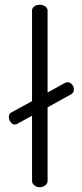

<svg xmlns="http://www.w3.org/2000/svg" viewBox="-20 -783 344 803"><path d="M179 -739V-396L253 -437Q257 -439 263 -439Q273 -439 281 -430Q289 -421 289 -410Q289 -395 278 -389L179 -334V-26Q179 -16 169.5 -8Q160 0 146 0Q133 0 123.5 -8Q114 -16 114 -26V-299L52 -265Q47 -262 42 -262Q32 -262 24.5 -272Q17 -282 17 -294Q17 -308 28 -313L114 -360V-739Q114 -749 123 -756Q132 -763 146 -763Q160 -763 169.5 -756Q179 -749 179 -739Z"/></svg>

Font: Dosis
Style: Regular
Weight: 400
Designer: Edgar Tolentino, Pablo Impallari, Igino Marini
Foundry: Edgar Tolentino, Pablo Impallari, Igino Marini
Version: Version 1.007